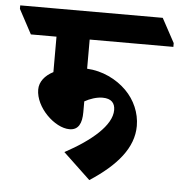

<svg xmlns="http://www.w3.org/2000/svg" viewBox="-118 -674 718 761"><g transform="rotate(5 241.5 -294.0)"><path d="M265 39C371 -30 434 -104 434 -191C434 -243 412 -293 375 -330C336 -369 279 -397 218 -400V-516H551V-531L499 -627H-68V-613L-16 -516H86V-375C53 -358 32 -332 32 -301C32 -230 110 -155 169 -155C205 -155 218 -183 218 -227V-270C239 -282 266 -291 289 -291C325 -291 339 -273 339 -246C339 -185 261 -119 157 -63Z"/></g></svg>

Font: Noto Serif Devanagari ExtraCondensed Black
Style: Regular
Weight: 900
Width: 2
Designer: Universal Thirst, Indian Type Foundry and the Monotype Design Team
Foundry: Monotype Imaging Inc.
Version: Version 2.004